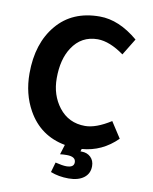

<svg xmlns="http://www.w3.org/2000/svg" viewBox="-89 -712 750 943"><g transform="rotate(10 286.0 -240.0)"><path d="M256.8 55.2 272 5.9Q147 -17.1 85 -127.9Q40 -208 40 -310.1Q40 -460.9 118.2 -553.2Q195.3 -645 332 -645Q428.2 -645 523.9 -564L473.1 -481Q401.4 -532.7 341.8 -533.2Q259.8 -533.2 214.8 -463.9Q175.8 -404.8 175.8 -310.1Q175.8 -226.1 222.2 -166Q271 -103 353 -103Q407.2 -103 481 -149.9L532.2 -70.8Q458 3.4 356.9 11.2L353 23.9H358.9Q386.7 23.9 404.3 41Q421.9 58.1 421.9 85.9Q421.9 123 394 144Q366.2 165 317.9 165Q269 165 228 148.9L242.2 99.1Q278.3 107.9 296.9 107.9Q335 107.9 335 82Q335 53.2 290 53.2Q272 53.2 256.8 55.2Z"/></g></svg>

Font: Tajawal
Style: Bold
Weight: 700
Designer: Boutros Fonts
Foundry: Created by Boutros International 2017
Version: Version 1.700